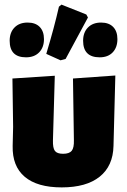

<svg xmlns="http://www.w3.org/2000/svg" viewBox="-20 -803 552 834"><path d="M243 -541 181 -569Q216 -685 236 -774L247 -783L355 -740L362 -727L265 -547ZM93 -554Q22 -554 22 -626Q22 -662 43 -683.5Q64 -705 100 -705Q134 -705 152.5 -686Q171 -667 171 -633Q171 -597 150 -575.5Q129 -554 93 -554ZM413 -554Q341 -554 341 -626Q341 -662 362 -683.5Q383 -705 419 -705Q453 -705 471.5 -686Q490 -667 490 -633Q490 -597 469.5 -575.5Q449 -554 413 -554ZM248 11Q142 11 87.5 -35Q33 -81 35 -169L37 -252L34 -462L218 -474L210 -194Q209 -160 218.5 -147.5Q228 -135 254 -135Q281 -135 291.5 -148Q302 -161 301 -194L297 -462L481 -475L473 -169Q471 -82 413 -35.5Q355 11 248 11Z"/></svg>

Font: Alegreya Sans Black
Style: Regular
Weight: 900
Designer: Juan Pablo del Peral
Foundry: Huerta Tipografica
Version: Version 2.007